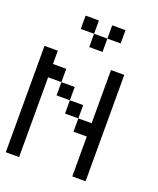

<svg xmlns="http://www.w3.org/2000/svg" viewBox="-130 -768 698 848"><g transform="rotate(20 219.0 -344.0)"><path d="M0 -437.5V-500H62.5V-437.5ZM0 -375V-437.5H62.5V-375ZM312.5 0V-62.5H375V0ZM312.5 -62.5V-125H375V-62.5ZM312.5 -125V-187.5H375V-125ZM312.5 -187.5V-250H375V-187.5ZM312.5 -250V-312.5H375V-250ZM312.5 -312.5V-375H375V-312.5ZM312.5 -375V-437.5H375V-375ZM312.5 -437.5V-500H375V-437.5ZM0 -312.5V-375H62.5V-312.5ZM0 -250V-312.5H62.5V-250ZM0 -187.5V-250H62.5V-187.5ZM0 -125V-187.5H62.5V-125ZM0 -62.5V-125H62.5V-62.5ZM0 0V-62.5H62.5V0ZM62.5 -375V-437.5H125V-375ZM125 -312.5V-375H187.5V-312.5ZM187.5 -250V-312.5H250V-250ZM250 -187.5V-250H312.5V-187.5ZM125 -625V-687.5H187.5V-625ZM187.5 -562.5V-625H250V-562.5ZM250 -625V-687.5H312.5V-625Z"/></g></svg>

Font: AprilSans
Style: Regular
Weight: 400
Designer: typesprite
Version: Version 1.001;PS 001.001;hotconv 1.0.88;makeotf.lib2.5.64775